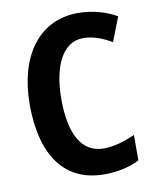

<svg xmlns="http://www.w3.org/2000/svg" viewBox="-83 -788 700 862"><g transform="rotate(-10 267.0 -357.0)"><path d="M335 -609C381 -609 424 -591 464 -568L507 -678C456 -708 391 -724 331 -724C148 -724 47 -570 47 -356C47 -129 139 10 323 10C384 10 435 -1 484 -25V-141C435 -120 390 -105 340 -105C241 -105 191 -196 191 -355C191 -506 241 -609 335 -609Z"/></g></svg>

Font: Noto Sans Display SemiCondensed
Style: Bold
Weight: 700
Width: 4
Designer: Monotype Design Team
Foundry: Monotype Imaging Inc.
Version: Version 1.900